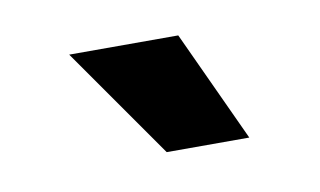

<svg xmlns="http://www.w3.org/2000/svg" viewBox="-34 -818 440 264"><g transform="rotate(-10 186.0 -686.5)"><path d="M181.6 -608.4 72.8 -763.7H225.1L296.9 -608.4Z"/></g></svg>

Font: Inter 17pt ExtraBold
Style: Regular
Weight: 800
Version: Version 4.001;git-66647c0bb